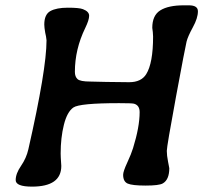

<svg xmlns="http://www.w3.org/2000/svg" viewBox="-20 -696 753 711"><path d="M207 -81.5Q207 -4.9 98.6 -4.9Q38.1 -4.9 38.1 -29.1Q38.1 -53.2 57.9 -81.8Q77.6 -110.4 85 -143.1Q152.3 -439 152.3 -546.9L150.4 -561L147.5 -574.7Q144 -594.7 144 -605Q144 -642.6 166.5 -655Q189 -667.5 231.2 -667.5Q273.4 -667.5 287.1 -662.1Q310.1 -653.3 310.1 -637.7Q310.1 -622.1 295.9 -592.8Q257.3 -513.7 257.3 -429.7Q257.3 -412.1 267.1 -403.1Q276.9 -394 314.5 -394L374 -392.6Q413.6 -391.6 458.3 -391.6Q502.9 -391.6 521.5 -421.4Q546.9 -462.4 546.9 -560.5L545.9 -577.1L543.9 -592.8Q543.9 -639.2 573.7 -657.7Q603.5 -676.3 660.6 -676.3H679.2Q712.9 -676.3 712.9 -654.3Q712.9 -628.9 694.3 -595.2Q675.8 -561.5 670.9 -542Q666 -522.5 631.8 -338.1Q597.7 -153.8 597.7 -137.2Q597.7 -120.6 602.3 -97.4Q606.9 -74.2 606.9 -73.2Q606.9 -30.3 582.5 -16.6Q568.4 -8.8 519.3 -8.8Q470.2 -8.8 453.1 -16.1Q436 -23.4 436 -48.8Q436 -61 451.2 -93.8Q466.3 -126.5 472.7 -147.5Q497.1 -226.1 497.1 -280.8Q497.1 -306.2 476.1 -312Q468.8 -314 420.9 -314Q274.9 -314 251.7 -297.9Q228.5 -281.7 216.6 -233.9Q204.6 -186 204.6 -127.4L205.1 -111.8Z"/></svg>

Font: Averia Libre
Style: Bold Italic
Weight: 700
Italic angle: -6.90001°
Version: Version 1.002